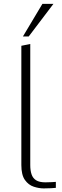

<svg xmlns="http://www.w3.org/2000/svg" viewBox="-20 -995 327 1019"><path d="M211.9 4.9Q186.5 4.9 158.9 -4.2Q131.3 -13.2 112.3 -39.8Q93.3 -66.4 93.3 -119.1V-752L140.6 -761.7V-119.1Q140.6 -90.3 147.5 -69.8Q154.3 -49.3 171.6 -38.3Q189 -27.3 220.7 -27.3Q239.3 -27.3 255.9 -28.3Q272.5 -29.3 276.4 -29.8V2Q268.1 2.9 250.7 3.9Q233.4 4.9 211.9 4.9ZM101.6 -801.3 205.1 -974.6H263.7L132.3 -801.3Z"/></svg>

Font: Comme Thin
Style: Regular
Weight: 250
Version: Version 1.000;gftools[0.9.27]